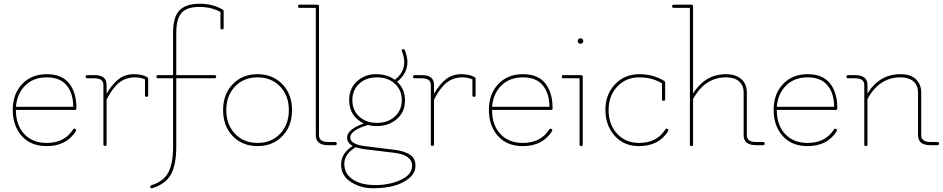

<svg xmlns="http://www.w3.org/2000/svg" viewBox="-20 -775 5033 1025"><path d="M229 5Q144 5 96 -49.5Q48 -104 48 -188.5Q48 -273 98 -326Q148 -379 229 -379Q310 -379 349 -330Q388 -281 388 -197Q388 -188 380 -188H65V-187Q65 -107 109.5 -59.5Q154 -12 229 -12Q325 -12 370 -84Q375 -91 382 -86.5Q389 -82 385 -75Q335 5 229 5ZM371 -205Q371 -276 336 -319Q301 -362 230 -362Q159 -362 115 -319Q71 -276 65 -205Z M549 -4Q549 4 540.5 4Q532 4 532 -4V-322Q532 -357 483 -357H446Q437 -357 437 -365.5Q437 -374 446 -374H485Q549 -374 549 -322V-275Q580 -327 614 -353Q648 -379 694 -379Q740 -379 766 -363Q771 -360 771 -355V-266Q771 -258 762.5 -258Q754 -258 754 -266V-351Q730 -362 701 -362Q652 -362 616.5 -334Q581 -306 549 -243Z M1126 -357H921V9Q921 98 895.5 150.5Q870 203 801 227Q792 230 790 230Q782 230 782 223Q782 216 788 214Q855 193 879.5 144Q904 95 904 9V-357H824Q815 -357 815 -365.5Q815 -374 824 -374H904V-601Q904 -685 938.5 -720Q973 -755 1045.5 -755Q1118 -755 1170 -723Q1174 -720 1174 -716V-626Q1174 -618 1165.5 -618Q1157 -618 1157 -626V-711Q1109 -738 1043 -738Q977 -738 949 -706Q921 -674 921 -600V-374H1126Q1134 -374 1134 -365.5Q1134 -357 1126 -357Z M1475.5 -61Q1522 -110 1522 -187Q1522 -264 1475.5 -313Q1429 -362 1355 -362Q1281 -362 1234.5 -313Q1188 -264 1188 -187Q1188 -110 1234.5 -61Q1281 -12 1355 -12Q1429 -12 1475.5 -61ZM1222.5 -48.5Q1171 -102 1171 -187Q1171 -272 1222.5 -325.5Q1274 -379 1355 -379Q1436 -379 1487.5 -325.5Q1539 -272 1539 -187Q1539 -102 1487.5 -48.5Q1436 5 1355 5Q1274 5 1222.5 -48.5Z M1769 0H1732Q1666 0 1666 -53V-733H1579Q1571 -733 1571 -741.5Q1571 -750 1579 -750H1674Q1683 -750 1683 -741V-53Q1683 -17 1732 -17H1769Q1778 -17 1778 -8.5Q1778 0 1769 0Z M1863 4Q1833 -11 1833 -41Q1833 -84 1922 -116Q1844 -154 1844 -241Q1844 -302 1885.5 -340.5Q1927 -379 1987 -379Q2047 -379 2088 -349Q2138 -387 2138 -444Q2138 -470 2126 -501Q2122 -508 2127 -510.5Q2132 -513 2134 -513Q2139 -513 2141 -507Q2155 -472 2155 -444Q2155 -382 2100 -339Q2142 -300 2142 -238.5Q2142 -177 2098.5 -139.5Q2055 -102 1992 -102Q1965 -102 1945 -108Q1850 -80 1850 -41Q1850 -7 1920 4Q1955 9 2014.5 16Q2074 23 2089 25Q2140 32 2169 51Q2198 70 2198 110Q2198 150 2161.5 178.5Q2125 207 2077.5 218.5Q2030 230 1968.5 230Q1907 230 1854 197Q1801 164 1801 103.5Q1801 43 1863 4ZM1879 11Q1818 47 1818 99.5Q1818 152 1862.5 182.5Q1907 213 1983.5 213Q2060 213 2120 185Q2180 157 2180 110Q2180 53 2087 41Q1942 24 1921.5 21Q1901 18 1879 11ZM2125 -240.5Q2125 -294 2088 -328Q2051 -362 1992.5 -362Q1934 -362 1897.5 -328Q1861 -294 1861 -240.5Q1861 -187 1897.5 -153Q1934 -119 1992.5 -119Q2051 -119 2088 -153Q2125 -187 2125 -240.5Z M2297 -4Q2297 4 2288.5 4Q2280 4 2280 -4V-322Q2280 -357 2231 -357H2194Q2185 -357 2185 -365.5Q2185 -374 2194 -374H2233Q2297 -374 2297 -322V-275Q2328 -327 2362 -353Q2396 -379 2442 -379Q2488 -379 2514 -363Q2519 -360 2519 -355V-266Q2519 -258 2510.5 -258Q2502 -258 2502 -266V-351Q2478 -362 2449 -362Q2400 -362 2364.5 -334Q2329 -306 2297 -243Z M2771 5Q2686 5 2638 -49.5Q2590 -104 2590 -188.5Q2590 -273 2640 -326Q2690 -379 2771 -379Q2852 -379 2891 -330Q2930 -281 2930 -197Q2930 -188 2922 -188H2607V-187Q2607 -107 2651.5 -59.5Q2696 -12 2771 -12Q2867 -12 2912 -84Q2917 -91 2924 -86.5Q2931 -82 2927 -75Q2877 5 2771 5ZM2913 -205Q2913 -276 2878 -319Q2843 -362 2772 -362Q2701 -362 2657 -319Q2613 -276 2607 -205Z M3074 -4V-357H2987Q2979 -357 2979 -365.5Q2979 -374 2987 -374H3082Q3091 -374 3091 -365V-4Q3091 5 3082.5 5Q3074 5 3074 -4ZM3068.5 -545.5Q3064 -550 3064 -556Q3064 -562 3068.5 -566.5Q3073 -571 3079 -571Q3085 -571 3089.5 -566.5Q3094 -562 3094 -556Q3094 -550 3089.5 -545.5Q3085 -541 3079 -541Q3073 -541 3068.5 -545.5Z M3391 5Q3310 5 3261 -50.5Q3212 -106 3212 -188.5Q3212 -271 3263.5 -325Q3315 -379 3392.5 -379Q3470 -379 3527 -342Q3531 -339 3531 -335V-245Q3531 -237 3522.5 -237Q3514 -237 3514 -245V-330Q3462 -362 3392 -362Q3322 -362 3275.5 -313Q3229 -264 3229 -187Q3229 -110 3274.5 -61Q3320 -12 3391 -12Q3487 -12 3532 -84Q3537 -91 3544 -87Q3548 -84 3548 -81Q3548 -78 3547 -75Q3497 5 3391 5Z M4054 0H4016Q3950 0 3950 -53V-280Q3950 -319 3925.5 -340.5Q3901 -362 3856 -362Q3743 -362 3680 -246V-4Q3680 5 3671.5 5Q3663 5 3663 -4V-733H3577Q3568 -733 3568 -741.5Q3568 -750 3577 -750H3672Q3680 -750 3680 -741V-276Q3745 -379 3856 -379Q3907 -379 3937 -353Q3967 -327 3967 -280V-53Q3967 -17 4016 -17H4054Q4062 -17 4062 -8.5Q4062 0 4054 0Z M4291 5Q4206 5 4158 -49.5Q4110 -104 4110 -188.5Q4110 -273 4160 -326Q4210 -379 4291 -379Q4372 -379 4411 -330Q4450 -281 4450 -197Q4450 -188 4442 -188H4127V-187Q4127 -107 4171.5 -59.5Q4216 -12 4291 -12Q4387 -12 4432 -84Q4437 -91 4444 -86.5Q4451 -82 4447 -75Q4397 5 4291 5ZM4433 -205Q4433 -276 4398 -319Q4363 -362 4292 -362Q4221 -362 4177 -319Q4133 -276 4127 -205Z M4984 0H4947Q4881 0 4881 -53V-280Q4881 -319 4856.5 -340.5Q4832 -362 4787 -362Q4674 -362 4611 -246V-4Q4611 5 4602.5 5Q4594 5 4594 -4V-321Q4594 -357 4545 -357H4508Q4499 -357 4499 -365.5Q4499 -374 4508 -374H4545Q4611 -374 4611 -321V-276Q4675 -379 4787 -379Q4842 -379 4870 -351.5Q4898 -324 4898 -280V-53Q4898 -17 4947 -17H4984Q4993 -17 4993 -8.5Q4993 0 4984 0Z"/></svg>

Font: Flamenco Light
Style: Regular
Weight: 300
Designer: Luciano Vergara
Foundry: Luciano Vergara
Version: Version 1.003